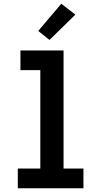

<svg xmlns="http://www.w3.org/2000/svg" viewBox="-20 -1004 540 1024"><path d="M75 0V-105H195V-630H89V-735H319V-105H425V0ZM244 -791 184 -839 307 -984 382 -926Z"/></svg>

Font: Iosevka SS18 Extrabold
Style: Regular
Weight: 800
Monospace: yes
Designer: Belleve Invis
Foundry: Belleve Invis
Version: Version 25.1.1; ttfautohint (v1.8.4)